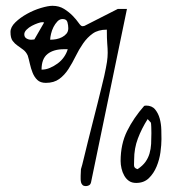

<svg xmlns="http://www.w3.org/2000/svg" viewBox="-20 -631 595 652"><path d="M253.9 -34.2Q253.9 -37.1 254.4 -45.4Q254.9 -53.7 254.9 -56.6Q258.8 -68.4 264.6 -93.3Q270.5 -118.2 278.3 -149.4Q286.1 -180.7 294.9 -215.3Q303.7 -250 311.5 -280.8Q319.3 -311.5 325.2 -336.4Q331.1 -361.3 334 -373Q340.8 -404.3 343.3 -420.9Q345.7 -437.5 345.7 -451.7Q345.7 -465.8 344.2 -482.4Q342.8 -499 342.8 -530.3Q313.5 -530.3 294.9 -517.1Q276.4 -503.9 262.2 -483.4Q248 -462.9 236.8 -439.9Q225.6 -417 212.4 -396.5Q199.2 -376 181.2 -362.8Q163.1 -349.6 135.7 -349.6Q117.2 -349.6 106.9 -359.4Q96.7 -369.1 90.8 -383.8Q85 -398.4 81.5 -414.1Q78.1 -429.7 74.2 -442.4Q68.4 -455.1 58.6 -462.4Q48.8 -469.7 39.6 -476.1Q30.3 -482.4 22.9 -492.2Q15.6 -502 15.6 -522.5Q15.6 -539.1 32.2 -555.2Q48.8 -571.3 71.8 -584Q94.7 -596.7 119.1 -604Q143.6 -611.3 158.2 -611.3Q180.7 -611.3 197.8 -600.6Q214.8 -589.8 227.1 -577.1Q239.3 -564.5 247.1 -553.2Q254.9 -542 259.8 -542Q261.7 -542 263.7 -542.5Q265.6 -543 266.6 -543L379.9 -600.6H411.1L289.1 -11.7Q287.1 -3.9 281.7 -1.5Q276.4 1 271.5 1Q264.6 1 260.7 -2.4Q256.8 -5.9 255.4 -11.2Q253.9 -16.6 253.9 -22.5ZM389.6 -84Q389.6 -141.6 411.6 -186Q433.6 -230.5 469.7 -271.5Q470.7 -271.5 472.7 -272Q474.6 -272.5 475.6 -272.5Q496.1 -272.5 506.8 -259.3Q517.6 -246.1 522.5 -228Q527.3 -210 527.8 -190.4Q528.3 -170.9 528.3 -158.2Q528.3 -139.6 524.9 -114.3Q521.5 -88.9 511.7 -65.4Q502 -42 485.4 -25.9Q468.8 -9.8 442.4 -9.8Q427.7 -9.8 418 -16.6Q408.2 -23.4 401.9 -34.7Q395.5 -45.9 392.6 -59.1Q389.6 -72.3 389.6 -84ZM435.5 -88.9Q435.5 -82 435.1 -70.8Q434.6 -59.6 447.3 -56.6Q464.8 -68.4 474.1 -81.5Q483.4 -94.7 487.8 -109.9Q492.2 -125 493.2 -142.1Q494.1 -159.2 494.1 -178.7Q494.1 -185.5 493.7 -199.7Q493.2 -213.9 492.2 -214.8L481.4 -226.6Q460.9 -194.3 448.2 -160.6Q435.5 -127 435.5 -88.9ZM197.3 -463.9Q162.1 -463.9 141.6 -447.8Q121.1 -431.6 121.1 -394.5Q135.7 -394.5 149.4 -400.4Q163.1 -406.2 175.8 -415.5Q188.5 -424.8 197.3 -437.5Q206.1 -450.2 210 -463.9ZM192.4 -566.4Q182.6 -566.4 174.8 -558.1Q167 -549.8 161.6 -539.1Q156.2 -528.3 153.3 -516.1Q150.4 -503.9 150.4 -496.1Q160.2 -496.1 170.9 -498Q181.6 -500 190.9 -504.9Q200.2 -509.8 206.1 -517.1Q211.9 -524.4 211.9 -535.2Q211.9 -544.9 209 -555.7Q206.1 -566.4 192.4 -566.4ZM62.5 -514.6Q62.5 -504.9 69.8 -500.5Q77.1 -496.1 85.9 -496.1Q88.9 -496.1 92.3 -496.6Q95.7 -497.1 96.7 -497.1L129.9 -554.7Q128.9 -554.7 127.4 -555.2Q126 -555.7 124 -555.7Q118.2 -555.7 108.4 -552.2Q98.6 -548.8 88.4 -543.5Q78.1 -538.1 70.3 -530.3Q62.5 -522.5 62.5 -514.6Z"/></svg>

Font: Waiting for the Sunrise
Style: Regular
Weight: 300
Version: Version 1.001 2001